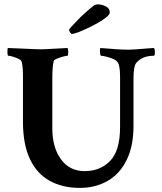

<svg xmlns="http://www.w3.org/2000/svg" viewBox="-20 -870 756 894"><path d="M350.6 4.9Q271.5 4.9 211.9 -27.8Q152.3 -60.5 119.6 -128.9Q86.9 -197.3 86.9 -303.7V-509.8Q86.9 -572.3 79.1 -585.9Q76.2 -591.8 64 -597.2Q51.8 -602.5 39.1 -606.4Q26.4 -610.4 18.6 -610.4Q14.6 -610.4 14.6 -627Q14.6 -644.5 16.6 -646.5L158.2 -640.6Q168 -639.6 202.1 -641.6Q236.3 -643.6 294.9 -646.5Q297.9 -637.7 297.9 -628.9Q297.9 -610.4 293.9 -610.4Q288.1 -610.4 273.4 -606.4Q258.8 -602.5 245.6 -597.2Q232.4 -591.8 230.5 -586.9Q223.6 -562.5 223.6 -503.9V-272.5Q223.6 -182.6 264.2 -127.9Q304.7 -73.2 374 -73.2Q446.3 -73.2 492.7 -120.6Q539.1 -168 539.1 -279.3V-511.7Q539.1 -568.4 526.4 -582Q520.5 -589.8 505.4 -596.2Q490.2 -602.5 474.1 -606.4Q458 -610.4 450.2 -610.4Q448.2 -610.4 446.8 -618.2Q445.3 -626 445.3 -635.3Q445.3 -644.5 447.3 -646.5Q492.2 -642.6 524.4 -640.6Q556.6 -638.7 576.2 -638.7Q592.8 -638.7 618.2 -640.6Q643.6 -642.6 666.5 -644.5Q689.5 -646.5 697.3 -646.5Q701.2 -639.6 701.2 -628.9Q701.2 -610.4 696.3 -610.4Q643.6 -610.4 615.2 -578.1Q601.6 -561.5 601.6 -506.8V-284.2Q601.6 -189.5 569.8 -125Q538.1 -60.5 481.4 -27.8Q424.8 4.9 350.6 4.9ZM315.4 -711.9Q310.5 -711.9 306.2 -719.2Q301.8 -726.6 301.8 -731.4Q301.8 -734.4 314 -747.6Q326.2 -760.7 344.2 -779.3Q362.3 -797.9 382.8 -815.9Q403.3 -834 418.9 -845.7Q425.8 -849.6 436.5 -849.6Q454.1 -849.6 472.7 -840.3Q491.2 -831.1 491.2 -812.5Q491.2 -802.7 475.6 -790Q460 -777.3 436 -763.7Q412.1 -750 387.2 -738.3Q362.3 -726.6 342.3 -719.2Q322.3 -711.9 315.4 -711.9Z"/></svg>

Font: Crimson Text
Style: Bold
Weight: 700
Designer: Sebastian Kosch
Foundry: Sebastian Kosch
Version: Version 1.100